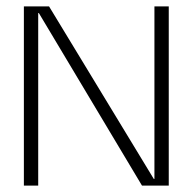

<svg xmlns="http://www.w3.org/2000/svg" viewBox="-20 -583 609 603"><path d="M465 -21H463L134 -563H55V0H100V-542H102L426 0H510V-563H465Z"/></svg>

Font: OSH Darker Grotesque
Style: Regular
Weight: 400
Designer: Gabriel Lam
Foundry: TypeRant
Version: Version 1.000;Glyphs 3.1.1 (3148)